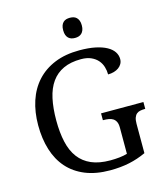

<svg xmlns="http://www.w3.org/2000/svg" viewBox="-133 -1026 981 1137"><g transform="rotate(-15 357.0 -457.5)"><path d="M400.9 9.8Q314 9.8 249.3 -16.6Q184.6 -43 141.8 -91.3Q99.1 -139.6 78.1 -207.5Q57.1 -275.4 57.1 -357.9Q57.1 -439 79.3 -506.3Q101.6 -573.7 145.8 -622.1Q189.9 -670.4 255.4 -697.3Q320.8 -724.1 407.2 -724.1Q462.9 -724.1 504.2 -715.6Q545.4 -707 573 -691.9Q600.6 -676.8 614.3 -656.2Q627.9 -635.7 627.9 -611.8Q627.9 -595.7 620.6 -582.8Q613.3 -569.8 600.8 -560.8Q588.4 -551.8 571.5 -546.9Q554.7 -542 535.2 -542Q535.2 -565.4 528.3 -588.4Q521.5 -611.3 505.9 -629.6Q490.2 -647.9 464.8 -659.4Q439.5 -670.9 402.8 -670.9Q339.4 -670.9 294.7 -650.1Q250 -629.4 221.7 -589.6Q193.4 -549.8 180.7 -491.5Q168 -433.1 168 -357.9Q168 -283.2 181.2 -225.1Q194.3 -167 224.1 -127.4Q253.9 -87.9 301.3 -67.4Q348.6 -46.9 417 -46.9Q445.8 -46.9 472.9 -49.8Q500 -52.7 521 -59.1V-220.2Q521 -242.2 514.4 -255.6Q507.8 -269 496.6 -276.1Q485.4 -283.2 470.5 -285.6Q455.6 -288.1 439 -288.1H435.1V-330.1H694.8V-288.1H690.9Q676.8 -288.1 664.1 -285.6Q651.4 -283.2 642.1 -275.6Q632.8 -268.1 627.4 -253.7Q622.1 -239.3 622.1 -215.8V-36.1Q571.8 -12.7 518.6 -1.5Q465.3 9.8 400.9 9.8ZM345.7 -863.3Q345.7 -880.9 350.1 -892.6Q354.5 -904.3 362.3 -911.6Q370.1 -918.9 380.4 -921.9Q390.6 -924.8 402.8 -924.8Q414.6 -924.8 424.8 -921.9Q435.1 -918.9 442.9 -911.6Q450.7 -904.3 455.3 -892.6Q460 -880.9 460 -863.3Q460 -845.7 455.3 -834Q450.7 -822.3 442.9 -814.9Q435.1 -807.6 424.8 -804.4Q414.6 -801.3 402.8 -801.3Q390.6 -801.3 380.4 -804.4Q370.1 -807.6 362.3 -814.9Q354.5 -822.3 350.1 -834Q345.7 -845.7 345.7 -863.3Z"/></g></svg>

Font: Droid-TTFautohint Serif
Style: Regular
Weight: 400
Foundry: Ascender Corporation
Version: Version 1.00; ttfautohint (v1.00rc1.4-1a1c-dirty) -l 8 -r 50